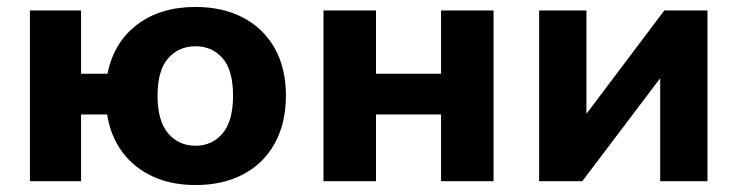

<svg xmlns="http://www.w3.org/2000/svg" viewBox="-20 -521 2120 552"><path d="M542 11Q473 11 419.5 -13.5Q366 -38 332 -83.5Q298 -129 288 -192H213V0H66V-491H213V-309H289Q307 -399 374 -450Q441 -501 542 -501Q621 -501 679.5 -470Q738 -439 770 -382Q802 -325 802 -246Q802 -167 770 -109Q738 -51 679.5 -20Q621 11 542 11ZM542 -102Q590 -102 620 -137.5Q650 -173 650 -246Q650 -319 620 -353.5Q590 -388 542 -388Q494 -388 463.5 -353.5Q433 -319 433 -246Q433 -173 463.5 -137.5Q494 -102 542 -102Z M910 0V-491H1061V-309H1248V-491H1399V0H1248V-192H1061V0Z M1530 0V-491H1666V-158H1639L1890 -491H2014V0H1878V-333H1906L1654 0Z"/></svg>

Font: Nunito Sans 12pt ExtraBold
Style: Regular
Weight: 800
Designer: Vernon Adams
Foundry: Vernon Adams
Version: Version 3.101;gftools[0.9.27]